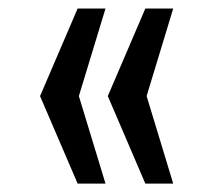

<svg xmlns="http://www.w3.org/2000/svg" viewBox="-20 -526 505 454"><path d="M166.5 -298.8 229.5 -91.8H163.6L74.7 -298.8L163.6 -505.9H229.5ZM326.7 -298.8 389.6 -91.8H323.7L234.9 -298.8L323.7 -505.9H389.6Z"/></svg>

Font: Moulpali
Style: Regular
Weight: 400
Designer: Danh Hong
Version: Version 8.002; ttfautohint (v1.8.3)